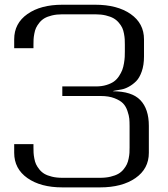

<svg xmlns="http://www.w3.org/2000/svg" viewBox="-20 -812 728 832"><path d="M413.6 0H250Q156.2 0 98.9 -40.3Q41.5 -80.6 41.5 -149.9V-187.5H125V-172.9Q125 -159.7 125.5 -149.9Q126 -140.1 128.7 -125.5Q131.3 -110.8 136.2 -100.3Q141.1 -89.8 150.4 -78.1Q159.7 -66.4 172.4 -58.8Q185.1 -51.3 205.1 -46.4Q225.1 -41.5 250 -41.5H413.6Q439 -41.5 459.2 -46.4Q479.5 -51.3 492.7 -58.8Q505.9 -66.4 515.4 -78.1Q524.9 -89.8 529.8 -100.3Q534.7 -110.8 537.6 -125.5Q540.5 -140.1 541 -149.9Q541.5 -159.7 541.5 -172.9V-264.6Q541.5 -284.2 540.3 -297.6Q539.1 -311 532.2 -331.3Q525.4 -351.6 512.9 -364.3Q500.5 -377 475.8 -386.5Q451.2 -396 416.5 -396H250V-437.5H396Q420.9 -437.5 440.9 -443.6Q460.9 -449.7 473.6 -458.7Q486.3 -467.8 495.6 -481.9Q504.9 -496.1 509.8 -508.8Q514.6 -521.5 517.3 -538.1Q520 -554.7 520.5 -565.2Q521 -575.7 521 -589.4V-618.7Q521 -631.8 520.5 -641.6Q520 -651.4 517.3 -666Q514.6 -680.7 509.8 -691.2Q504.9 -701.7 495.1 -713.4Q485.4 -725.1 472.2 -732.7Q459 -740.2 438.7 -745.1Q418.5 -750 392.6 -750H250Q225.1 -750 205.1 -745.1Q185.1 -740.2 172.4 -732.7Q159.7 -725.1 150.4 -713.4Q141.1 -701.7 136.2 -691.2Q131.3 -680.7 128.7 -666Q126 -651.4 125.5 -641.6Q125 -631.8 125 -618.7V-603H41.5V-641.6Q41.5 -710.9 98.9 -751.2Q156.2 -791.5 250 -791.5H392.6Q488.3 -791.5 546.1 -751.2Q604 -710.9 604 -641.6V-566.9Q604 -529.8 594.2 -502.2Q584.5 -474.6 570.1 -460.2Q555.7 -445.8 538.3 -436.3Q521 -426.8 506.3 -424.3Q491.7 -421.9 480.7 -419.9Q469.7 -418 468.8 -416.5Q551.3 -416.5 588.1 -378.2Q625 -339.8 625 -266.6V-149.9Q625 -80.6 566.9 -40.3Q508.8 0 413.6 0Z"/></svg>

Font: Gputeks
Style: Regular
Weight: 500
Version: Version 0.9